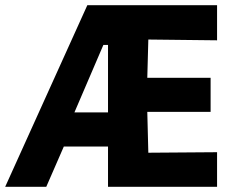

<svg xmlns="http://www.w3.org/2000/svg" viewBox="-37 -723 906 743"><path d="M-17 0 301 -703H803V-567L537 -570L533 -422H778V-290H533L537 -132L803 -134V0H381V-156H210L142 0ZM251 -288H381V-549H363Z"/></svg>

Font: Ruda SemiBold
Style: Bold
Weight: 900
Designer: Mariela Monsalve and Angelina Sanchez
Foundry: Mariela Monsalve and Angelina Sanchez
Version: Version 2.000